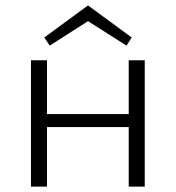

<svg xmlns="http://www.w3.org/2000/svg" viewBox="-20 -687 647 707"><path d="M163 -519 143 -549 304 -667 465 -549 446 -519 304 -609ZM513 -465V0H454V-219H153V0H94V-465H153V-267H454V-465Z"/></svg>

Font: Ysabeau SC Semilight
Style: Regular
Weight: 300
Designer: Christian Thalmann (Catharsis Fonts)
Version: Version 0.003